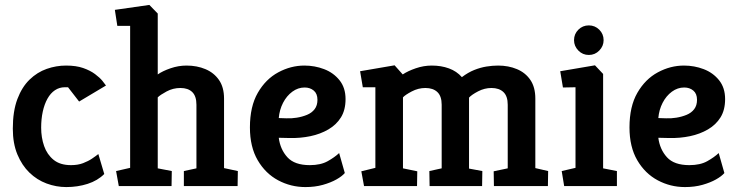

<svg xmlns="http://www.w3.org/2000/svg" viewBox="-20 -755 2994 779"><path d="M249 4Q208 4 169 -10.5Q130 -25 99.5 -54.5Q69 -84 50.5 -128.5Q32 -173 32 -233Q32 -304 50.5 -353Q69 -402 100 -432Q131 -462 169.5 -475.5Q208 -489 248 -489Q289 -489 317.5 -479Q346 -469 365.5 -454.5Q385 -440 395.5 -427Q406 -414 410 -408L301 -343L256 -401H243Q221 -401 203 -389Q185 -377 172.5 -354.5Q160 -332 153.5 -302Q147 -272 147 -237Q147 -197 159 -162.5Q171 -128 197.5 -106.5Q224 -85 268 -85Q296 -85 317 -93Q338 -101 353.5 -111.5Q369 -122 379 -130L403 -49Q376 -22 335.5 -9Q295 4 249 4Z M462 0 451 -61 508 -74V-650H456L446 -715L586 -735L620 -700V-453Q640 -467 672 -478Q704 -489 737 -489Q779 -489 813.5 -474.5Q848 -460 868.5 -430.5Q889 -401 889 -355V-73L945 -61L944 0H726V-61L777 -72V-330Q777 -365 760 -381.5Q743 -398 712 -398Q682 -398 656 -384Q630 -370 620 -360V-72L677 -61L676 0Z M1219 4Q1160 4 1108.5 -23.5Q1057 -51 1025.5 -105Q994 -159 994 -238Q994 -323 1026 -378.5Q1058 -434 1109 -461.5Q1160 -489 1215 -489Q1257 -489 1295 -474.5Q1333 -460 1357.5 -429.5Q1382 -399 1382 -353Q1382 -309 1363.5 -279Q1345 -249 1312.5 -230Q1280 -211 1239.5 -202.5Q1199 -194 1155 -195L1111 -196Q1117 -149 1146 -117Q1175 -85 1237 -85Q1281 -85 1309.5 -101Q1338 -117 1356 -134L1379 -53Q1368 -40 1345 -27Q1322 -14 1290 -5Q1258 4 1219 4ZM1111 -276 1142 -275Q1162 -274 1184 -277.5Q1206 -281 1225.5 -289Q1245 -297 1256.5 -312Q1268 -327 1268 -350Q1268 -375 1253 -387.5Q1238 -400 1216 -400Q1189 -400 1166 -383Q1143 -366 1128.5 -338Q1114 -310 1111 -276Z M1457 0 1446 -60 1503 -74V-401H1452L1441 -466L1581 -490L1614 -453Q1635 -467 1667 -478Q1699 -489 1732 -489Q1770 -489 1801.5 -477.5Q1833 -466 1854 -442Q1879 -461 1904 -471Q1929 -481 1953.5 -485Q1978 -489 2001 -489Q2043 -489 2077.5 -474.5Q2112 -460 2132 -430.5Q2152 -401 2152 -355V-73L2204 -61L2203 0H1984L1983 -60L2040 -72V-330Q2040 -365 2022.5 -381.5Q2005 -398 1974 -398Q1946 -398 1920 -384.5Q1894 -371 1883 -359V-71L1937 -61L1936 0H1723L1722 -61L1772 -72V-330Q1772 -365 1754.5 -381.5Q1737 -398 1706 -398Q1677 -398 1650.5 -384Q1624 -370 1615 -360V-72L1673 -60L1672 0Z M2269 0 2259 -61 2315 -74V-401L2264 -400L2253 -466L2394 -490L2427 -455V-72L2483 -61V0ZM2369 -532Q2344 -532 2326.5 -550Q2309 -568 2309 -592Q2309 -617 2326.5 -634.5Q2344 -652 2369 -652Q2394 -652 2411.5 -634.5Q2429 -617 2429 -592Q2429 -568 2411.5 -550Q2394 -532 2369 -532Z M2759 4Q2700 4 2648.5 -23.5Q2597 -51 2565.5 -105Q2534 -159 2534 -238Q2534 -323 2566 -378.5Q2598 -434 2649 -461.5Q2700 -489 2755 -489Q2797 -489 2835 -474.5Q2873 -460 2897.5 -429.5Q2922 -399 2922 -353Q2922 -309 2903.5 -279Q2885 -249 2852.5 -230Q2820 -211 2779.5 -202.5Q2739 -194 2695 -195L2651 -196Q2657 -149 2686 -117Q2715 -85 2777 -85Q2821 -85 2849.5 -101Q2878 -117 2896 -134L2919 -53Q2908 -40 2885 -27Q2862 -14 2830 -5Q2798 4 2759 4ZM2651 -276 2682 -275Q2702 -274 2724 -277.5Q2746 -281 2765.5 -289Q2785 -297 2796.5 -312Q2808 -327 2808 -350Q2808 -375 2793 -387.5Q2778 -400 2756 -400Q2729 -400 2706 -383Q2683 -366 2668.5 -338Q2654 -310 2651 -276Z"/></svg>

Font: Kreon SemiBold
Style: Regular
Weight: 600
Designer: Julia Petretta
Foundry: Julia Petretta and Eli Heuer
Version: Version 2.002